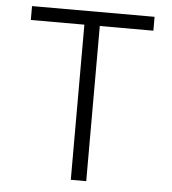

<svg xmlns="http://www.w3.org/2000/svg" viewBox="-52 -775 736 823"><g transform="rotate(5 316.0 -363.5)"><path d="M52.6 -667.6H283V0H349.4V-667.6H579.9V-727.3H52.6Z"/></g></svg>

Font: Karasuma Gothic
Style: Light
Weight: 300
Designer: Rasmus Andersson / Ryoko Nishizuka
Foundry: rsms
Version: Version 1.00